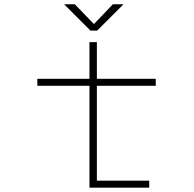

<svg xmlns="http://www.w3.org/2000/svg" viewBox="-20 -862 890 882"><path d="M547.5 -842.5 426.5 -721.5H395.5L274.5 -842.5H323.5L411.5 -751.5L498.5 -842.5ZM425 -32H665.5V0H391V-468H151.5V-500H391V-668.5H425V-500H695.5V-468H425Z"/></svg>

Font: League Mono Wide Thin
Style: Regular
Weight: 100
Width: 8
Designer: Tyler Finck
Foundry: The League of Moveable Type / Tyler Finck
Version: Version 2.210